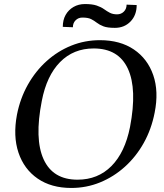

<svg xmlns="http://www.w3.org/2000/svg" viewBox="-20 -915 810 951"><path d="M333 16Q234 16 166.5 -30.5Q99 -77 71.5 -159Q44 -241 64 -347Q80 -428 118 -495.5Q156 -563 211 -612.5Q266 -662 333 -689Q400 -716 475 -716Q575 -716 643 -670Q711 -624 739 -543Q767 -462 746 -357Q730 -275 692 -207Q654 -139 598.5 -89Q543 -39 475.5 -11.5Q408 16 333 16ZM364 -25Q465 -25 532 -92.5Q599 -160 624 -286Q660 -474 613.5 -574.5Q567 -675 444 -675Q344 -675 277.5 -607.5Q211 -540 187 -415Q150 -227 196 -126Q242 -25 364 -25ZM291 -782Q291 -816 305 -841Q319 -866 344 -880.5Q369 -895 401 -895Q437 -895 459 -887.5Q481 -880 495.5 -869.5Q510 -859 524.5 -851.5Q539 -844 560 -844Q580 -844 593.5 -857.5Q607 -871 607 -892L657 -890Q657 -840 626.5 -808.5Q596 -777 549 -777Q512 -777 492.5 -784.5Q473 -792 459.5 -802.5Q446 -813 431 -820.5Q416 -828 388 -828Q368 -828 354.5 -814.5Q341 -801 341 -780Z"/></svg>

Font: Wittgenstein
Style: Italic
Weight: 400
Italic angle: -11°
Designer: Jörg Drees
Foundry: Jörg Drees
Version: Version 1.500